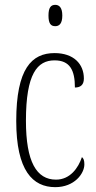

<svg xmlns="http://www.w3.org/2000/svg" viewBox="-20 -762 398 792"><path d="M208 -654C224 -654 237 -664 237 -698C237 -731 224 -742 208 -742C190 -742 180 -731 180 -698C180 -664 190 -654 208 -654ZM208 10C287 10 328 -46 328 -84C328 -100 325 -108 318 -114C303 -69 269 -21 211 -21C131 -21 87 -94 87 -264C87 -458 134 -513 205 -513C268 -513 289 -473 289 -401C311 -401 326 -411 326 -438C326 -498 284 -543 205 -543C111 -543 47 -479 47 -263C47 -58 115 10 208 10Z"/></svg>

Font: Noto Serif Khmer ExtraCondensed ExtraLight
Style: Regular
Weight: 200
Width: 2
Designer: Danh Hong and the Monotype Design Team
Foundry: Monotype Imaging Inc.
Version: Version 2.004